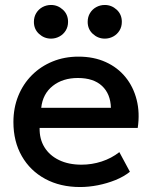

<svg xmlns="http://www.w3.org/2000/svg" viewBox="-20 -738 612 773"><path d="M302.5 15Q222.5 15 162 -17.8Q101.5 -50.5 67.8 -109.5Q34 -168.5 34 -246.5Q34 -303.5 53.5 -351.8Q73 -400 108.5 -435.5Q144 -471 191.8 -490.5Q239.5 -510 296 -510Q357.5 -510 405.5 -488.2Q453.5 -466.5 485.2 -427.5Q517 -388.5 530.2 -336.2Q543.5 -284 534.5 -223H139.5Q138.5 -178.5 159 -145.2Q179.5 -112 217.8 -93.5Q256 -75 308 -75Q350 -75 389.2 -87.8Q428.5 -100.5 460.5 -125.5L503 -46.5Q479 -27 445 -13.2Q411 0.5 374 7.8Q337 15 302.5 15ZM146 -304H426.5Q425 -360 390.8 -392Q356.5 -424 293.5 -424Q232.5 -424 192.2 -392Q152 -360 146 -304ZM185.5 -582.5Q158 -582.5 137.2 -601.5Q116.5 -620.5 116.5 -650Q116.5 -670 126 -685.5Q135.5 -701 151.2 -709.5Q167 -718 185.5 -718Q212.5 -718 233.2 -699Q254 -680 254 -650Q254 -630 244.5 -614.8Q235 -599.5 219.2 -591Q203.5 -582.5 185.5 -582.5ZM402 -582.5Q374.5 -582.5 353.8 -601.5Q333 -620.5 333 -650Q333 -670 342.5 -685.5Q352 -701 367.8 -709.5Q383.5 -718 402 -718Q429 -718 449.8 -699Q470.5 -680 470.5 -650Q470.5 -630 461 -614.8Q451.5 -599.5 435.8 -591Q420 -582.5 402 -582.5Z"/></svg>

Font: Geologica Thin Roman
Style: Regular
Weight: 400
Version: Version 1.010;gftools[0.9.28]